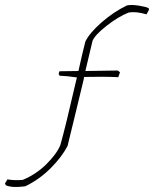

<svg xmlns="http://www.w3.org/2000/svg" viewBox="-117 -638 622 776"><path d="M-15 115Q-68 122 -93 111L-97 104L-87 87Q-58 92 -25 89Q30 66 71.5 24.5Q113 -17 127 -52Q148 -126 189 -305Q190 -309 191.5 -315.5Q193 -322 194 -325Q154 -331 124 -332L120 -339L123 -350L200 -351Q217 -428 228 -470Q245 -505 293.5 -547.5Q342 -590 396 -616Q413 -620 442.5 -615.5Q472 -611 484 -605L485 -598L475 -580Q432 -593 402 -587Q360 -570 313.5 -533.5Q267 -497 257 -473Q254 -461 228 -351L359 -353L368 -346L361 -326Q303 -329 223 -327L221 -316Q213 -282 190 -187.5Q167 -93 156 -48Q132 -2 86.5 43Q41 88 -15 115Z"/></svg>

Font: Albura ExtraLight
Style: Italic
Weight: 156
Italic angle: -7°
Designer: Mercedes Jáuregui
Foundry: Omnibus-Type Team
Version: Version 1.000